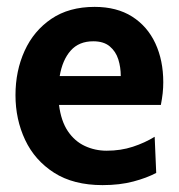

<svg xmlns="http://www.w3.org/2000/svg" viewBox="-20 -528 520 558"><path d="M278 10Q193.5 10 137.2 -26Q81 -62 53 -121.5Q25 -181 25 -251.5Q25 -322 51.5 -380.2Q78 -438.5 129.2 -473.2Q180.5 -508 255 -508Q319.5 -508 364 -479.8Q408.5 -451.5 431.5 -402Q454.5 -352.5 454.5 -289Q454.5 -273 452.8 -257Q451 -241 447.5 -223H151.5Q157.5 -176 177.2 -146.8Q197 -117.5 226.5 -103.8Q256 -90 290 -90Q331 -90 366 -101.5Q401 -113 429.5 -130.5L434 -25.5Q407 -11 367.5 -0.5Q328 10 278 10ZM153.5 -307H331Q331 -332.5 323.8 -355.5Q316.5 -378.5 299 -393.2Q281.5 -408 251 -408Q209.5 -408 185.5 -381Q161.5 -354 153.5 -307Z"/></svg>

Font: Cabin
Style: Bold
Weight: 700
Width: 4
Designer: Pablo Impallari
Foundry: Pablo Impallari. http://www.impallari.com Igino Marini. http://www.ikern.com
Version: Version 3.001